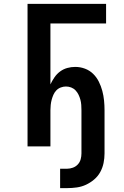

<svg xmlns="http://www.w3.org/2000/svg" viewBox="-20 -755 640 990"><path d="M290 215V115H326Q341 115 356 109.5Q371 104 381.5 92.5Q392 81 396 66Q400 51 400 36V-187Q400 -200 399 -214Q398 -228 394.5 -241Q391 -254 385 -266.5Q379 -279 369.5 -289Q360 -299 347 -304Q334 -309 320 -309Q307 -309 293.5 -304Q280 -299 270.5 -289Q261 -279 255.5 -266.5Q250 -254 246.5 -241Q243 -228 241.5 -214Q240 -200 240 -187V0H122V-735H527V-634H240V-320Q249 -339 261 -356.5Q273 -374 290 -386.5Q307 -399 327 -404.5Q347 -410 368 -410Q394 -410 418 -401Q442 -392 460 -374.5Q478 -357 489.5 -334Q501 -311 507.5 -286.5Q514 -262 516.5 -237Q519 -212 519 -187V36Q519 61 514 85.5Q509 110 497 132Q485 154 465.5 170.5Q446 187 423.5 197.5Q401 208 376 211.5Q351 215 326 215Z"/></svg>

Font: Iosevka Aile
Style: Bold
Weight: 700
Designer: Belleve Invis
Foundry: Belleve Invis
Version: Version 28.0.1; ttfautohint (v1.8.4)